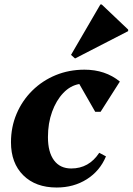

<svg xmlns="http://www.w3.org/2000/svg" viewBox="-20 -822 592 857"><path d="M233 15Q139 15 84 -39.5Q29 -94 29 -187Q29 -255 54 -314Q79 -373 124 -417.5Q169 -462 228.5 -486.5Q288 -511 357 -511Q450 -511 515 -458L429 -323H405L334 -447Q294 -440 262.5 -407Q231 -374 212.5 -323Q194 -272 194 -210Q194 -143 221 -106.5Q248 -70 298 -70Q377 -70 423 -140L453 -124Q426 -59 367.5 -22Q309 15 233 15ZM315 -561 297 -577 428 -802H434L552 -690V-683Z"/></svg>

Font: Platypi
Style: Bold Italic
Weight: 700
Italic angle: -13°
Designer: David Sargent
Foundry: Bolt Cutter Type
Version: Version 1.200; ttfautohint (v1.8.4.7-5d5b)